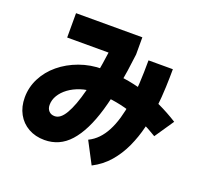

<svg xmlns="http://www.w3.org/2000/svg" viewBox="-144 -938 1287 1208"><g transform="rotate(20 500.0 -333.5)"><path d="M251 51Q190 51 143 24.5Q96 -2 70 -49.5Q44 -97 44 -159Q44 -227 75 -288Q106 -349 161.5 -395Q217 -441 290 -467.5Q363 -494 445 -494Q521 -494 590.5 -484Q660 -474 726 -454Q792 -434 855 -404.5Q918 -375 980 -336L893 -208Q841 -240 788 -265Q735 -290 680.5 -306.5Q626 -323 567.5 -331.5Q509 -340 445 -340Q396 -340 352.5 -325.5Q309 -311 276.5 -287Q244 -263 225.5 -232.5Q207 -202 207 -168Q207 -143 221.5 -127.5Q236 -112 260 -112Q280 -112 297.5 -125.5Q315 -139 331.5 -167Q348 -195 363.5 -236.5Q379 -278 393 -332.5Q407 -387 419.5 -454.5Q432 -522 443 -604H166V-767H610V-652Q596 -534 578 -435.5Q560 -337 537 -259Q514 -181 485 -123Q456 -65 421 -26Q386 13 343.5 32Q301 51 251 51ZM586 100 510 -45Q545 -62 572 -90Q599 -118 619.5 -157Q640 -196 654.5 -245.5Q669 -295 678.5 -355.5Q688 -416 692 -488.5Q696 -561 696 -644H859Q859 -591 856.5 -524.5Q854 -458 846 -386Q838 -314 820.5 -242.5Q803 -171 773 -105.5Q743 -40 697.5 13Q652 66 586 100Z"/></g></svg>

Font: Murecho Thin ExtraBold
Style: Regular
Weight: 800
Version: Version 1.010